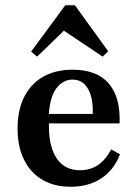

<svg xmlns="http://www.w3.org/2000/svg" viewBox="-20 -690 517 721"><path d="M245.2 11.3Q183.9 11.3 139.1 -14.9Q94.4 -41.1 70.2 -90.3Q46 -139.5 46 -207.3Q46 -277.4 71.4 -327Q96.8 -376.6 143.1 -402.4Q189.5 -428.2 252.4 -428.2Q309.7 -428.2 349.6 -407.3Q389.5 -386.3 410.5 -341.5Q431.5 -296.8 429 -226.6H125.8L124.2 -262.1H328.2Q329.8 -300 321.8 -329Q313.7 -358.1 296.4 -374.6Q279 -391.1 251.6 -391.1Q216.9 -391.1 191.9 -358.5Q166.9 -325.8 162.9 -254.8L164.5 -251.6Q163.7 -244.4 163.7 -236.3Q163.7 -228.2 163.7 -216.9Q163.7 -137.9 193.5 -94.4Q223.4 -50.8 279.8 -50.8Q319.4 -50.8 348 -70.2Q376.6 -89.5 397.6 -129L430.6 -110.5Q407.3 -50.8 359.7 -19.8Q312.1 11.3 245.2 11.3ZM119.4 -477.4 96.8 -496 225 -670.2H261.3L386.3 -497.6L365.3 -477.4L196.8 -590.3L246 -600Z"/></svg>

Font: Playfair 9pt
Style: Bold
Weight: 700
Designer: Claus Eggers Sørensen
Foundry: Claus Eggers Sørensen
Version: Version 2.203